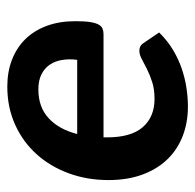

<svg xmlns="http://www.w3.org/2000/svg" viewBox="-24 -508 540 531"><g transform="rotate(90 245.5 -242.0)"><path d="M218.8 7.3Q178.2 7.3 144.8 -5.6Q111.3 -18.6 87.6 -42.7Q64 -66.9 51 -101.8Q38.1 -136.7 38.1 -181.2Q38.1 -206.5 40.5 -221.9Q43 -237.3 47.6 -245.4Q52.2 -253.4 58.8 -256.1Q65.4 -258.8 73.7 -258.8H359.4V-268.6Q359.4 -335 331.1 -367.4Q302.7 -399.9 252.9 -399.9Q226.1 -399.9 206.1 -393.3Q186 -386.7 170.4 -378.9Q154.8 -371.1 142.6 -364.5Q130.4 -357.9 119.6 -357.9Q112.8 -357.9 107.4 -360.8Q102.1 -363.8 99.1 -368.7L69.3 -412.6Q91.8 -435.5 117.4 -450.9Q143.1 -466.3 169.9 -475.3Q196.8 -484.4 223.4 -488.3Q250 -492.2 274.4 -492.2Q318.4 -492.2 355.7 -477.8Q393.1 -463.4 420.2 -435.3Q447.3 -407.2 462.4 -366.2Q477.5 -325.2 477.5 -272.5Q477.5 -213.4 458.7 -162.4Q439.9 -111.3 405.8 -73.5Q371.6 -35.6 324 -14.2Q276.4 7.3 218.8 7.3ZM226.6 -78.6Q275.9 -78.6 306.6 -107.2Q337.4 -135.7 350.1 -186H145Q142.1 -164.1 145.3 -144.5Q148.4 -125 158.2 -110.4Q168 -95.7 185.1 -87.2Q202.1 -78.6 226.6 -78.6Z"/></g></svg>

Font: Carlito
Style: Bold Italic
Weight: 700
Italic angle: -7°
Designer: Lukasz Dziedzic
Foundry: tyPoland Lukasz Dziedzic
Version: Version 1.104